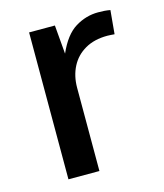

<svg xmlns="http://www.w3.org/2000/svg" viewBox="-87 -601 569 667"><g transform="rotate(-15 197.5 -267.0)"><path d="M77.6 0V-528.3H170.4L179.2 -424.8Q206.1 -486.3 244.6 -510Q283.2 -533.7 327.1 -533.7Q338.9 -533.7 349.4 -533Q359.9 -532.2 370.6 -530.3L362.8 -445.3Q356 -445.8 349.4 -446.3Q342.8 -446.8 336.9 -446.8Q290 -446.8 256.8 -427.7Q223.6 -408.7 206.3 -375.2Q189 -341.8 189 -299.3V0Z"/></g></svg>

Font: Comme Medium
Style: Regular
Weight: 500
Version: Version 1.000;gftools[0.9.27]